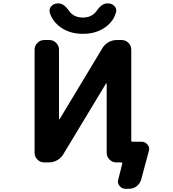

<svg xmlns="http://www.w3.org/2000/svg" viewBox="-20 -995 1040 1152"><path d="M767.6 -152.3Q767.6 -144.5 774.4 -144.5H830.1Q851.6 -144.5 865.2 -127Q875 -115.2 875 -100.6Q875 -94.7 873 -88.9L827.1 82Q820.3 106.4 800.3 122.1Q780.3 137.7 754.9 137.7H732.4Q710.9 137.7 697.3 120.1Q687.5 108.4 687.5 93.8Q687.5 87.9 689.5 82L713.9 -13.7Q714.8 -15.6 712.9 -18.1Q710.9 -20.5 708 -20.5H697.3H677.7Q654.3 -20.5 637.2 -37.6Q620.1 -54.7 620.1 -78.1V-492.2Q620.1 -494.1 618.7 -494.6Q617.2 -495.1 616.2 -494.1L360.4 -70.3Q346.7 -46.9 323.2 -33.7Q299.8 -20.5 273.4 -20.5H245.1Q221.7 -20.5 204.6 -37.6Q187.5 -54.7 187.5 -78.1V-697.3Q187.5 -720.7 204.6 -737.8Q221.7 -754.9 245.1 -754.9H276.4Q299.8 -754.9 316.9 -737.8Q334 -720.7 334 -697.3V-281.2Q334 -280.3 335.4 -279.8Q336.9 -279.3 337.9 -280.3L593.8 -705.1Q607.4 -728.5 630.9 -741.7Q654.3 -754.9 680.7 -754.9H710Q733.4 -754.9 750.5 -737.8Q767.6 -720.7 767.6 -697.3ZM278.3 -919.9Q277.3 -925.8 277.3 -931.6Q277.3 -946.3 288.1 -958Q303.7 -974.6 327.1 -974.6H331.1Q364.3 -974.6 396.5 -926.8Q403.3 -918 411.1 -911.1Q437.5 -889.6 477.1 -889.6Q516.6 -889.6 543 -911.1Q550.8 -918 557.6 -926.8Q589.8 -974.6 623 -974.6H627.9Q651.4 -974.6 667 -958Q677.7 -946.3 677.7 -931.6Q677.7 -925.8 675.8 -919.9Q663.1 -874 625 -841.8Q566.4 -792 477.5 -792Q388.7 -792 330.1 -841.8Q292 -874 278.3 -919.9Z"/></svg>

Font: Gen Jyuu Gothic Monospace Bold
Style: Bold
Weight: 700
Designer: [Source Han Sans]
Ryoko NISHIZUKA  (kana & ideographs); Paul D. Hunt (Latin, Greek & Cyrillic); Wenlong ZHANG  (bopomofo
Version: Version 1.002.20150607